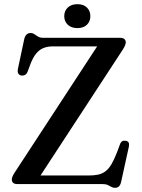

<svg xmlns="http://www.w3.org/2000/svg" viewBox="-20 -881 678 919"><path d="M569 -645.5 158.5 -17.5 99.5 -41H404Q430.5 -41 450 -45.2Q469.5 -49.5 485 -61.2Q500.5 -73 513.2 -94.5Q526 -116 539.5 -150.5L555 -192Q559 -202 566 -205.5Q573 -209 582 -207Q592.5 -205.5 595.8 -198.2Q599 -191 597 -180L560 -11.5Q557 3 550 10.5Q543 18 530 18Q520.5 18 513 13.5Q505.5 9 495.8 4.5Q486 0 470 0H63Q49.5 0 43 -5.8Q36.5 -11.5 36.5 -21Q36.5 -27.5 39.5 -35.2Q42.5 -43 48.5 -52.5L461 -683.5L475.5 -659H232.5Q208 -659 188.5 -651.2Q169 -643.5 154 -625.8Q139 -608 126.5 -576.5L112 -537.5Q107 -526 99 -522Q91 -518 82 -519.5Q72.5 -521 67.8 -528.8Q63 -536.5 65.5 -550L95.5 -691.5Q99 -708 106.8 -715.5Q114.5 -723 127 -723Q136.5 -723 144.5 -717.2Q152.5 -711.5 162.2 -705.8Q172 -700 187 -700H555Q568.5 -700 575.2 -694Q582 -688 582 -678.5Q582 -672.5 578.8 -664.2Q575.5 -656 569 -645.5ZM350.5 -746.5Q321.5 -746.5 304.5 -762.5Q287.5 -778.5 287.5 -803.5Q287.5 -829 304.5 -845Q321.5 -861 350.5 -861Q379.5 -861 396 -845Q412.5 -829 412.5 -803.5Q412.5 -778.5 396 -762.5Q379.5 -746.5 350.5 -746.5Z"/></svg>

Font: Fraunces 10pt
Style: Regular
Weight: 400
Version: Version 1.000;[b76b70a41]